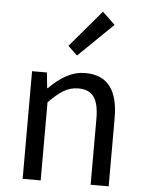

<svg xmlns="http://www.w3.org/2000/svg" viewBox="-59 -919 728 965"><g transform="rotate(5 305.5 -436.0)"><path d="M92 0H183V-394C238 -449 276 -477 332 -477C404 -477 435 -434 435 -332V0H526V-344C526 -483 474 -557 360 -557C286 -557 230 -516 178 -465H175L167 -543H92ZM310 -641 485 -811 421 -872 263 -686Z"/></g></svg>

Font: Source Han Sans KR Regular
Style: Regular
Weight: 400
Designer: Ryoko NISHIZUKA (kana & ideographs); Paul D. Hunt (Latin, Greek & Cyrillic); Wenlong ZHANG (bopomofo); Sandoll Communica
Foundry: Adobe Systems Incorporated
Version: Version 1.004;PS 1.004;hotconv 1.0.82;makeotf.lib2.5.63406